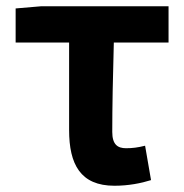

<svg xmlns="http://www.w3.org/2000/svg" viewBox="-20 -580 588 614"><path d="M346 14C391 14 431 6 463 -4L444 -114C420 -108 403 -106 383 -106C356 -106 339 -118 339 -158C339 -236 341 -340 344 -444H519V-560H112L30 -553V-444H201V-164C201 -55 237 14 346 14Z"/></svg>

Font: DAIFUKU Sans JP
Style: Bold
Weight: 700
Designer: Original font ‘Source Han Sans JP’ : Ryoko NISHIZUKA  (kana, bopomofo & ideographs); Paul D. Hunt (Latin, Greek & Cyrill
Foundry: Daifuku
Version: Version 1.001